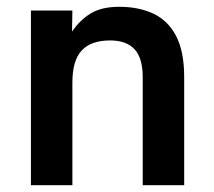

<svg xmlns="http://www.w3.org/2000/svg" viewBox="-20 -545 629 565"><path d="M193 0H71V-514H193L192 -452Q215 -486 247 -505.5Q279 -525 331 -525Q388 -525 431 -505Q474 -485 498 -439.5Q522 -394 522 -318V0H400V-317Q400 -374 376 -400Q352 -426 304 -426Q248 -426 220.5 -396.5Q193 -367 193 -302Z"/></svg>

Font: 42dot Sans
Style: Bold
Weight: 700
Designer: 42dot
Version: Version 1.000